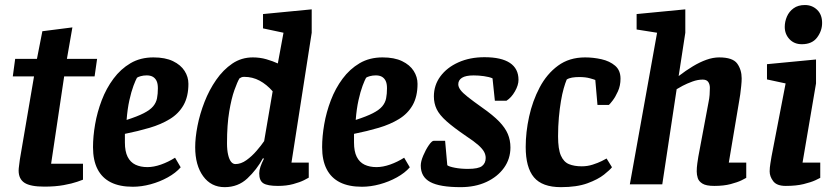

<svg xmlns="http://www.w3.org/2000/svg" viewBox="-20 -745 3377 776"><path d="M159.3 9.3Q102.8 9.3 79 -6.2Q55.3 -21.7 55.3 -55.7Q55.3 -63.7 57.3 -77.2Q59.3 -90.7 60.3 -100.7L117.5 -436.1H31.7L41.3 -507H129.3L151.2 -618.8L272.6 -634.3L250.4 -507H372.4L362.3 -436.1H239.3L186.6 -83.2H315.4V-18.8Q312.4 -17.6 291.9 -10.3Q271.4 -3.1 237.5 3.1Q203.6 9.3 159.3 9.3Z M516.9 9.8Q463.7 9.8 428.1 -8Q392.4 -25.9 374.2 -61.4Q355.9 -97 355.9 -150.1Q355.9 -193.4 364.4 -242.6Q372.9 -291.8 391.2 -339.8Q409.5 -387.8 438.6 -426.9Q467.6 -466 507.5 -489.5Q547.3 -513 600.1 -513Q647.7 -513 679.1 -497.9Q710.5 -482.8 726 -458.4Q741.5 -434.1 741.5 -406.2Q741.5 -355.1 721.9 -320.3Q702.2 -285.6 666.6 -263.9Q631 -242.1 584.8 -228.5Q538.6 -214.8 484.8 -204V-169Q484.8 -133.1 495.8 -111.2Q506.8 -89.3 527.4 -79.4Q548 -69.6 575.8 -69.6Q601.2 -69.6 630.7 -79.9Q660.2 -90.3 687.5 -107.6L710.3 -68.8Q690.3 -46 658 -28.1Q625.6 -10.2 588.7 -0.2Q551.7 9.8 516.9 9.8ZM491.7 -260.3Q535.4 -274.3 561.2 -287.6Q586.9 -300.8 599 -315.4Q611.1 -329.9 614.6 -347.7Q618.1 -365.5 618.1 -388.3Q618.1 -407.2 612.6 -418.4Q607 -429.5 597.3 -434.9Q587.6 -440.3 573.1 -440.3Q559.8 -440.3 548.8 -437.2Q537.8 -434.1 533.6 -430.8Q528.4 -421.9 519.5 -398.4Q510.7 -375 502.9 -339.9Q495.1 -304.8 491.7 -260.3Z M887.9 11.4Q833.3 11.4 801.1 -32.8Q768.9 -77 768.9 -150Q768.9 -188.6 778.3 -236.6Q787.7 -284.6 806.6 -333.1Q825.5 -381.6 853.8 -422.3Q882.1 -463 918.9 -488Q955.8 -513 1001.8 -513Q1030.6 -513 1056.7 -505.5Q1082.8 -497.9 1102.9 -488.6L1125.8 -612.7L1043 -630.3V-688.2L1239.8 -707.2V-612.7L1158 -87.7H1227.9V-27Q1225.1 -25 1208.6 -16.7Q1192 -8.4 1164.9 -1Q1137.7 6.4 1103.4 6.4Q1061.4 6.4 1044.6 -4.1Q1027.7 -14.6 1027.7 -44.4Q1027.7 -56.4 1032.6 -71Q1037.5 -85.6 1046.7 -103.6L1042.9 -105.6Q1017.7 -59.4 979.9 -24Q942.2 11.4 887.9 11.4ZM931.4 -81.9Q954 -81.9 976 -97.7Q998.1 -113.5 1017 -135.5Q1035.9 -157.4 1047.6 -174.7L1082 -376Q1057.6 -403.8 1029.1 -419.1Q1000.6 -434.4 966.9 -434.4Q960.4 -434.4 956 -432.6Q951.6 -430.8 947.8 -428.2Q939.4 -414.3 927.4 -380.9Q915.4 -347.5 906.5 -294.4Q897.5 -241.2 897.5 -166.3Q897.5 -138.4 902 -119.5Q906.4 -100.6 913.9 -91.2Q921.4 -81.9 931.4 -81.9Z M1442.9 9.8Q1389.7 9.8 1354.1 -8Q1318.4 -25.9 1300.2 -61.4Q1281.9 -97 1281.9 -150.1Q1281.9 -193.4 1290.4 -242.6Q1298.9 -291.8 1317.2 -339.8Q1335.5 -387.8 1364.6 -426.9Q1393.6 -466 1433.5 -489.5Q1473.3 -513 1526.1 -513Q1573.7 -513 1605.1 -497.9Q1636.5 -482.8 1652 -458.4Q1667.5 -434.1 1667.5 -406.2Q1667.5 -355.1 1647.9 -320.3Q1628.2 -285.6 1592.6 -263.9Q1557 -242.1 1510.8 -228.5Q1464.6 -214.8 1410.8 -204V-169Q1410.8 -133.1 1421.8 -111.2Q1432.8 -89.3 1453.4 -79.4Q1474 -69.6 1501.8 -69.6Q1527.2 -69.6 1556.7 -79.9Q1586.2 -90.3 1613.5 -107.6L1636.3 -68.8Q1616.3 -46 1584 -28.1Q1551.6 -10.2 1514.7 -0.2Q1477.7 9.8 1442.9 9.8ZM1417.7 -260.3Q1461.4 -274.3 1487.2 -287.6Q1512.9 -300.8 1525 -315.4Q1537.1 -329.9 1540.6 -347.7Q1544.1 -365.5 1544.1 -388.3Q1544.1 -407.2 1538.6 -418.4Q1533 -429.5 1523.3 -434.9Q1513.6 -440.3 1499.1 -440.3Q1485.8 -440.3 1474.8 -437.2Q1463.8 -434.1 1459.6 -430.8Q1454.4 -421.9 1445.5 -398.4Q1436.7 -375 1428.9 -339.9Q1421.1 -304.8 1417.7 -260.3Z M1841.7 11.4Q1757.3 11.4 1719 -9.3Q1680.6 -29.9 1680.6 -75.9Q1680.6 -92.6 1690.6 -116.2Q1700.6 -139.8 1713 -157.9Q1725.5 -176 1733.1 -176H1779L1787.8 -77.2Q1794.5 -71.6 1818.6 -67Q1842.6 -62.4 1871 -62.4Q1913.9 -62.4 1928.4 -74.1Q1943 -85.7 1943 -106.4Q1943 -119.5 1936.4 -131.6Q1929.9 -143.6 1913.1 -158.7Q1896.2 -173.7 1863.6 -195.2Q1813.1 -229.7 1784.6 -255.1Q1756.1 -280.5 1744.8 -303.9Q1733.6 -327.4 1733.6 -355.3Q1733.6 -400.7 1759.9 -436.4Q1786.3 -472.1 1832.5 -492.9Q1878.8 -513.8 1938.1 -513.8Q2006.2 -513.8 2040.9 -490.7Q2075.6 -467.6 2075.6 -422.3Q2075.6 -400.9 2061.2 -375.7Q2046.9 -350.5 2026.9 -337.8H1980.1L1970.6 -428.4Q1957.4 -434.2 1936 -437.2Q1914.6 -440.2 1894.3 -440.2Q1862.5 -440.2 1847.3 -430.7Q1832.2 -421.2 1832.2 -404.3Q1832.2 -393.7 1840.9 -381.7Q1849.6 -369.7 1870.9 -353Q1892.2 -336.2 1929 -310Q1973 -279.2 1997.5 -253.8Q2022 -228.4 2032.5 -203.3Q2043 -178.3 2043 -149Q2043 -102.9 2017 -66.7Q1990.9 -30.4 1945.7 -9.5Q1900.4 11.4 1841.7 11.4Z M2247 11.4Q2171.5 11.4 2138.1 -28.3Q2104.7 -68 2104.7 -151Q2104.7 -210.5 2118.5 -273.7Q2132.3 -336.9 2161.1 -391.5Q2189.8 -446.1 2235.2 -479.5Q2280.7 -513 2344.8 -513Q2377.9 -513 2411 -505.6Q2444.1 -498.1 2466 -479.5Q2487.9 -460.9 2487.9 -427Q2487.9 -398.9 2477.5 -375.9Q2467.2 -353 2456 -338.5Q2444.8 -324 2440.8 -320.8H2394.8L2386 -421.7Q2382.7 -423.5 2364.6 -428.5Q2346.6 -433.6 2321 -433.6Q2305 -433.6 2292.1 -431.4Q2279.2 -429.2 2270.5 -423.6Q2264.6 -409.6 2258.3 -387.6Q2252 -365.5 2247.1 -336.1Q2242.1 -306.6 2238.8 -270.7Q2235.5 -234.8 2235.5 -193.8Q2235.5 -142.4 2246.9 -116.3Q2258.4 -90.2 2279.8 -81.5Q2301.2 -72.8 2331.3 -72.8Q2354.6 -72.8 2375.7 -79.7Q2396.8 -86.5 2412.1 -94.1Q2427.3 -101.7 2431.6 -104.4L2453.4 -69.1Q2445.7 -58.8 2421.3 -39.3Q2396.9 -19.9 2354.2 -4.2Q2311.4 11.4 2247 11.4Z M2866.9 6.4Q2833.9 6.4 2819.1 -2.9Q2804.2 -12.1 2800.1 -25.4Q2795.9 -38.8 2795.9 -52.3Q2795.9 -67.9 2798.3 -84.6Q2800.6 -101.4 2802.4 -111.7L2844.1 -334.2Q2846.9 -347.3 2848 -361.9Q2849.1 -376.5 2849.1 -389.9Q2849.1 -403.9 2842.6 -413.6Q2836.1 -423.3 2819.9 -423.3Q2799.8 -423.3 2778.1 -415.3Q2756.4 -407.4 2739.1 -398.3Q2721.8 -389.1 2714.8 -384.5L2656.7 0H2525.6L2635.7 -612.7L2553 -625.8V-688.2L2749.8 -707.2V-612.7L2722.9 -437.6Q2751.8 -459.8 2780.1 -476.9Q2808.5 -494 2835.2 -503.5Q2861.9 -513 2886.6 -513Q2941.6 -513 2959.6 -488Q2977.6 -462.9 2977.6 -428.1Q2977.6 -415.9 2975.8 -397.9Q2974 -380 2971.8 -363.6Q2969.5 -347.1 2967.5 -336.9L2925.6 -87.7H2996.1V-26.2Q2993.3 -24.2 2977.2 -16.3Q2961 -8.4 2933.1 -1Q2905.2 6.4 2866.9 6.4Z M3155.6 6.4Q3119.3 6.4 3105 -12.8Q3090.7 -31.9 3090.7 -52.3Q3090.7 -66.7 3093.6 -84.2Q3096.4 -101.8 3098.2 -112.3L3155.2 -407.8L3079.9 -424V-485.6L3278.1 -504.6V-407.9L3223.6 -87.7H3295.2V-26.2Q3292.4 -24.2 3275.1 -16.3Q3257.8 -8.4 3228 -1Q3198.2 6.4 3155.6 6.4ZM3220.7 -566.3Q3189.9 -566.3 3170.8 -586.7Q3151.7 -607.2 3151.7 -636.3Q3151.7 -657.4 3160.4 -677.9Q3169.2 -698.4 3187.4 -711.5Q3205.5 -724.7 3233.2 -724.7Q3262.3 -724.7 3282.5 -705.4Q3302.7 -686.1 3302.7 -652.1Q3302.7 -620.6 3282.5 -593.5Q3262.3 -566.3 3220.7 -566.3Z"/></svg>

Font: Faustina Light
Style: Italic
Weight: 300
Italic angle: -8°
Designer: Alfonso Garcia
Foundry: http://www.omnibus-type.com
Version: Version 1.200